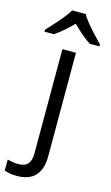

<svg xmlns="http://www.w3.org/2000/svg" viewBox="-203 -818 641 1109"><g transform="rotate(15 117.5 -263.0)"><path d="M21 240.2Q-25.4 240.2 -54.2 228V162.1Q-20.5 171.9 12.2 171.9Q50.3 171.9 68.1 151.1Q85.9 130.4 85.9 87.9V-535.2H167V82Q167 240.2 21 240.2ZM-40.5 -617.2Q21.5 -683.6 46.4 -714.8Q71.3 -746.1 82.5 -766.1H163.6Q174.3 -745.6 200.9 -713.1Q227.5 -680.7 288.6 -617.2V-606H230.5Q187.5 -632.8 122.6 -696.8Q56.2 -631.3 15.6 -606H-40.5Z"/></g></svg>

Font: Open Sans ACDW
Style: acdw
Weight: 400
Foundry: Ascender Corporation
Version: Version 1.10